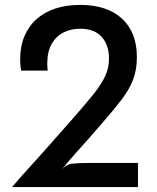

<svg xmlns="http://www.w3.org/2000/svg" viewBox="-20 -762 640 782"><path d="M29 0Q45 -18.5 54.2 -29.2Q63.5 -40 72 -49.5Q80.5 -59 93.2 -73Q106 -87 127.8 -111.2Q149.5 -135.5 185.5 -176Q221.5 -216.5 277 -279.5Q328 -337.5 360.5 -378Q393 -418.5 408.5 -452.2Q424 -486 424 -522.5Q424 -578.5 394.2 -611.8Q364.5 -645 306 -645Q269.5 -645 239.2 -630Q209 -615 190.8 -583.8Q172.5 -552.5 172.5 -502.5Q172.5 -496 173 -489Q173.5 -482 174 -474.5H66Q64 -486 63 -497Q62 -508 62 -518Q62 -572.5 79.5 -614.2Q97 -656 129.2 -684.5Q161.5 -713 206.2 -727.5Q251 -742 306 -742Q416.5 -742 477 -686Q537.5 -630 537.5 -529.5Q537.5 -478 522.2 -438.2Q507 -398.5 477.8 -359.8Q448.5 -321 406.5 -272.5Q365 -224 338 -193.8Q311 -163.5 293.2 -143.8Q275.5 -124 261.8 -108Q248 -92 233 -72.5Q250.5 -93 277.8 -95.8Q305 -98.5 355.5 -98.5H542V0Z"/></svg>

Font: Spline Sans Mono Medium
Style: Regular
Weight: 500
Monospace: yes
Version: Version 1.004